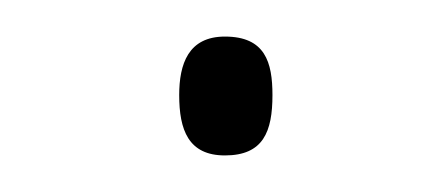

<svg xmlns="http://www.w3.org/2000/svg" viewBox="-20 -78 245 105"><path d="M78 -26C78 -7 83 7 103 7C124 7 129 -6 129 -26C129 -44 125 -58 103 -58C83 -58 78 -43 78 -26Z"/></svg>

Font: Noto Sans Arabic UI SmCn Th
Style: Regular
Weight: 100
Width: 4
Designer: Monotype Design Team, Nadine Chahine and Nizar Qandah
Foundry: Monotype Imaging Inc.
Version: Version 2.010